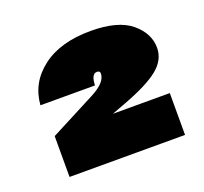

<svg xmlns="http://www.w3.org/2000/svg" viewBox="-75 -804 573 539"><g transform="rotate(-20 211.0 -534.5)"><path d="M223 -477H393V-352H48V-474L183 -544Q230 -568 230 -595Q230 -603 221 -603Q204 -603 203 -569H40Q45 -635 99 -676Q153 -717 243 -717Q325 -717 364 -684.5Q403 -652 403 -609Q403 -573 370.5 -546.5Q338 -520 263 -492Z"/></g></svg>

Font: Poppins Black A&M
Style: Regular
Weight: 900
Designer: Ninad Kale (Devanagari), Jonny Pinhorn (Latin)
Foundry: Indian Type Foundry
Version: 4.004